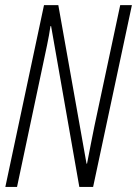

<svg xmlns="http://www.w3.org/2000/svg" viewBox="-20 -734 538 754"><path d="M1 0 152.8 -713.9H209L319.8 -91.3H321.8Q329.6 -132.8 337.6 -172.6Q345.7 -212.4 350.6 -237.8L452.1 -713.9H498L345.7 0H291.5L180.7 -631.3H178.2Q173.3 -597.2 164.8 -556.6Q156.2 -516.1 148.4 -479L46.9 0Z"/></svg>

Font: Open Sans Condensed Light
Style: Italic
Weight: 300
Width: 3
Italic angle: -12°
Designer: Monotype Design Team
Foundry: Monotype Imaging Inc.
Version: Version 3.000; ttfautohint (v1.8.4)